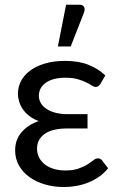

<svg xmlns="http://www.w3.org/2000/svg" viewBox="-20 -766 494 793"><path d="M426.5 -71Q410 -50.5 389 -36Q368 -21.5 344.2 -12Q320.5 -2.5 295 2Q269.5 6.5 244.5 6.5Q203 6.5 166.5 -4Q130 -14.5 102.2 -34.2Q74.5 -54 58.5 -82Q42.5 -110 42.5 -145Q42.5 -188.5 68.5 -219.2Q94.5 -250 139.5 -266Q116 -275 99.8 -288Q83.5 -301 73.5 -316Q63.5 -331 58.8 -347.2Q54 -363.5 54 -379Q54 -405.5 66.2 -430Q78.5 -454.5 103 -473.2Q127.5 -492 164 -503.2Q200.5 -514.5 249.5 -514.5Q305.5 -514.5 346.2 -498Q387 -481.5 415 -454.5L395 -420Q389.5 -412 385.2 -409.5Q381 -407 374.5 -407Q368 -407 359 -413Q350 -419 335.8 -426Q321.5 -433 300.8 -439Q280 -445 250.5 -445Q222.5 -445 202 -439.2Q181.5 -433.5 167.8 -423.2Q154 -413 147.2 -399.5Q140.5 -386 140.5 -371Q140.5 -354.5 148.5 -340.5Q156.5 -326.5 172 -316.2Q187.5 -306 209.5 -300.2Q231.5 -294.5 259.5 -294.5H341.5V-235.5H259.5Q195.5 -235.5 164.2 -212.8Q133 -190 133 -152.5Q133 -133 141 -116.5Q149 -100 164.2 -87.8Q179.5 -75.5 201 -68.8Q222.5 -62 249.5 -62Q282.5 -62 304.5 -69.8Q326.5 -77.5 341.2 -87Q356 -96.5 365.8 -104.2Q375.5 -112 384.5 -112Q395.5 -112 401.5 -103.5ZM219 -574 253 -746.5H308.5Q322 -746.5 327 -737.8Q332 -729 327 -714.5L272 -574Z"/></svg>

Font: Lato 2
Style: Regular
Weight: 400
Designer: Lukasz Dziedzic with Adam Twardoch and Botio Nikoltchev
Foundry: tyPoland Lukasz Dziedzic
Version: Version 2.015; 2015-08-06; http://www.latofonts.com/